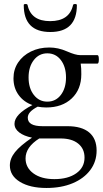

<svg xmlns="http://www.w3.org/2000/svg" viewBox="-20 -661 511 954"><path d="M210 -127Q188 -127 167 -131Q141 -117 129.5 -104Q118 -91 118 -76Q118 -34 191 -34H315Q386 -34 423 -3Q460 28 460 87Q460 142 428.5 184Q397 226 341 249.5Q285 273 211 273Q129 273 79 242.5Q29 212 29 161Q29 127 54.5 95Q80 63 139 23Q99 15 75.5 -3Q52 -21 52 -46Q52 -93 141 -139Q98 -154 72.5 -189Q47 -224 47 -272Q47 -316 70 -350.5Q93 -385 133.5 -405Q174 -425 225 -425Q269 -425 312 -406Q355 -387 379 -387H464Q469 -387 470.5 -376.5Q472 -366 470.5 -355.5Q469 -345 464 -345H381Q383 -332 383.5 -319.5Q384 -307 384 -292Q384 -217 336.5 -172Q289 -127 210 -127ZM215 -156Q257 -156 282.5 -189.5Q308 -223 308 -276Q308 -329 282.5 -362.5Q257 -396 215 -396Q174 -396 148 -362.5Q122 -329 122 -276Q122 -223 148 -189.5Q174 -156 215 -156ZM250 229Q318 229 359 200Q400 171 400 122Q400 78 368.5 52.5Q337 27 281 27H175Q107 70 107 126Q107 172 146 200.5Q185 229 250 229ZM230 -502Q98 -502 98 -636Q98 -641 107 -641Q116 -641 117 -636Q134 -556 229 -556Q325 -556 343 -636Q344 -641 353 -641Q362 -641 362 -636Q362 -502 230 -502Z"/></svg>

Font: Junicode
Style: Regular
Weight: 400
Designer: Peter S. Baker
Version: Version 2.100; ttfautohint (v1.8.4)